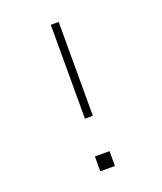

<svg xmlns="http://www.w3.org/2000/svg" viewBox="-136 -824 772 913"><g transform="rotate(-20 250.0 -367.5)"><path d="M230 -260V-735H270V-260ZM213 0V-75H287V0Z"/></g></svg>

Font: Iosevka SS04 Extralight
Style: Regular
Weight: 200
Monospace: yes
Designer: Belleve Invis
Foundry: Belleve Invis
Version: Version 19.0.0; ttfautohint (v1.8.4)